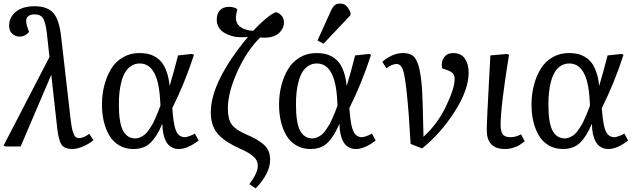

<svg xmlns="http://www.w3.org/2000/svg" viewBox="-20 -817 3554 1071"><path d="M241.2 -633.8Q234.4 -689.9 221.2 -713.4Q208 -736.8 170.9 -736.8Q151.9 -736.8 138.9 -727.8Q126 -718.8 126 -699.2Q126 -682.6 137.2 -651.9L142.1 -639.2Q133.3 -627.4 119.1 -620.1Q105 -612.8 89.8 -612.8Q65.9 -612.8 48.3 -628.7Q30.8 -644.5 30.8 -672.9Q30.8 -721.7 69.3 -752Q107.9 -782.2 171.9 -782.2Q244.1 -782.2 277.1 -745.1Q310.1 -708 320.8 -613.8L375 -142.1Q379.9 -102.1 387 -80.6Q394 -59.1 401.6 -53Q409.2 -46.9 420.9 -46.9Q447.3 -46.9 478 -70.8L501 -35.2Q481.9 -17.6 446.8 -1.7Q411.6 14.2 383.8 14.2Q338.9 14.2 322.8 -11Q306.6 -36.1 298.8 -105L266.1 -399.9L262.2 -391.1L95.2 0H11.2L0 -4.9L255.9 -499Z M724.1 14.2Q679.2 14.2 644.8 -6.1Q610.4 -26.4 589.8 -61.3Q569.3 -96.2 559.1 -139.6Q548.8 -183.1 548.8 -232.9Q548.8 -289.6 561.8 -340.3Q574.7 -391.1 599.4 -431.9Q624 -472.7 664.8 -496.8Q705.6 -521 756.8 -521Q781.2 -521 801.8 -517.1Q822.3 -513.2 844 -501.2Q865.7 -489.3 881.6 -469.7Q897.5 -450.2 909.4 -417.2Q921.4 -384.3 925.8 -339.8H926.8Q948.7 -411.6 973.1 -507.8L1050.8 -516.1L1062 -511.2Q1010.7 -353 940.9 -213.9L943.8 -182.1Q950.2 -107.9 965.6 -79.8Q981 -51.8 1012.2 -51.8Q1019.5 -51.8 1036.1 -57.6Q1052.7 -63.5 1066.9 -71.8L1087.9 -33.2Q1025.9 14.2 978 14.2Q953.6 14.2 935.3 3.2Q917 -7.8 906.5 -27.6Q896 -47.4 891.1 -71.5Q886.2 -95.7 885.7 -125H884.8Q855.5 -55.7 819.6 -20.8Q783.7 14.2 724.1 14.2ZM734.9 -44.9Q749.5 -44.9 763.4 -51.5Q777.3 -58.1 788.1 -66.9Q798.8 -75.7 810.5 -92.8Q822.3 -109.9 829.6 -122.6Q836.9 -135.3 846.9 -158.2Q856.9 -181.2 861.6 -192.9Q866.2 -204.6 875 -228L873 -261.2Q861.8 -462.9 759.8 -462.9Q732.9 -462.9 712.2 -449.5Q691.4 -436 678.5 -414.3Q665.5 -392.6 657.5 -362.1Q649.4 -331.5 646.2 -300.5Q643.1 -269.5 643.1 -233.9Q643.1 -131.3 666.3 -88.1Q689.5 -44.9 734.9 -44.9Z M1318.8 12.2Q1227.1 -29.3 1191.4 -74.5Q1155.8 -119.6 1155.8 -189.9Q1155.8 -361.3 1362.8 -610.8Q1340.8 -608.9 1317.1 -609.4Q1293.5 -609.9 1270.5 -616.9Q1247.6 -624 1229.5 -635Q1211.4 -646 1200.2 -664.8Q1189 -683.6 1189 -708Q1189 -740.7 1206.8 -759.8Q1224.6 -778.8 1257.8 -778.8Q1285.6 -778.8 1303.7 -766.1Q1295.9 -731 1295.9 -719.2Q1295.9 -684.6 1322 -666Q1348.1 -647.5 1392.1 -645Q1428.2 -684.1 1463.1 -712.9Q1498 -741.7 1518.1 -749Q1534.7 -746.6 1549.3 -731.2Q1564 -715.8 1564 -692.9Q1564 -676.3 1556.9 -660.6Q1549.8 -645 1535.2 -631.3Q1520.5 -617.7 1493.4 -611.1Q1466.3 -604.5 1431.2 -607.9Q1356.9 -534.7 1304 -417.7Q1251 -300.8 1251 -211.9Q1251 -152.8 1272.2 -123.3Q1293.5 -93.8 1348.1 -69.8Q1384.8 -53.7 1406.5 -41.7Q1428.2 -29.8 1448.5 -12.9Q1468.8 3.9 1477.8 25.1Q1486.8 46.4 1486.8 74.2Q1486.8 150.9 1405.8 233.9L1371.1 210Q1418 147.9 1418 107.9Q1418 76.7 1393.3 55.4Q1368.7 34.2 1318.8 12.2Z M1824.7 -753.9Q1834.5 -776.4 1845.7 -786.6Q1856.9 -796.9 1876 -796.9Q1899.4 -796.9 1912.1 -784.2Q1924.8 -771.5 1935.5 -746.1L1934.6 -731.9L1784.7 -573.2L1751 -590.8ZM1711.9 14.2Q1667 14.2 1632.6 -6.1Q1598.1 -26.4 1577.6 -61.3Q1557.1 -96.2 1546.9 -139.6Q1536.6 -183.1 1536.6 -232.9Q1536.6 -289.6 1549.6 -340.3Q1562.5 -391.1 1587.2 -431.9Q1611.8 -472.7 1652.6 -496.8Q1693.4 -521 1744.6 -521Q1769 -521 1789.6 -517.1Q1810.1 -513.2 1831.8 -501.2Q1853.5 -489.3 1869.4 -469.7Q1885.3 -450.2 1897.2 -417.2Q1909.2 -384.3 1913.6 -339.8H1914.6Q1936.5 -411.6 1960.9 -507.8L2038.6 -516.1L2049.8 -511.2Q1998.5 -353 1928.7 -213.9L1931.6 -182.1Q1938 -107.9 1953.4 -79.8Q1968.8 -51.8 2000 -51.8Q2007.3 -51.8 2023.9 -57.6Q2040.5 -63.5 2054.7 -71.8L2075.7 -33.2Q2013.7 14.2 1965.8 14.2Q1941.4 14.2 1923.1 3.2Q1904.8 -7.8 1894.3 -27.6Q1883.8 -47.4 1878.9 -71.5Q1874 -95.7 1873.5 -125H1872.6Q1843.3 -55.7 1807.4 -20.8Q1771.5 14.2 1711.9 14.2ZM1722.7 -44.9Q1737.3 -44.9 1751.2 -51.5Q1765.1 -58.1 1775.9 -66.9Q1786.6 -75.7 1798.3 -92.8Q1810.1 -109.9 1817.4 -122.6Q1824.7 -135.3 1834.7 -158.2Q1844.7 -181.2 1849.4 -192.9Q1854 -204.6 1862.8 -228L1860.8 -261.2Q1849.6 -462.9 1747.6 -462.9Q1720.7 -462.9 1700 -449.5Q1679.2 -436 1666.3 -414.3Q1653.3 -392.6 1645.3 -362.1Q1637.2 -331.5 1634 -300.5Q1630.9 -269.5 1630.9 -233.9Q1630.9 -131.3 1654.1 -88.1Q1677.2 -44.9 1722.7 -44.9Z M2270.5 -14.2Q2260.3 -194.3 2249.5 -293.9Q2239.3 -393.1 2228 -426.5Q2216.8 -460 2191.4 -460Q2167.5 -460 2135.3 -436L2112.3 -472.2Q2169.4 -521 2227.5 -521Q2263.2 -521 2283 -505.9Q2302.7 -490.7 2314.7 -450Q2326.7 -409.2 2333.5 -330.1Q2337.9 -273.9 2342.3 -54.2Q2419.9 -124 2468 -224.4Q2516.1 -324.7 2516.1 -377Q2516.1 -397 2506.1 -407.5Q2496.1 -418 2477.5 -424.8L2446.3 -436Q2444.3 -449.7 2444.3 -455.1Q2444.3 -482.4 2460.7 -501.7Q2477.1 -521 2507.3 -521Q2552.7 -521 2573.5 -489.5Q2594.2 -458 2594.2 -412.1Q2594.2 -316.9 2516.8 -195.3Q2439.5 -73.7 2334.5 11.2Z M2808.1 -516.1 2819.3 -511.2Q2772.5 -223.6 2772.5 -120.1Q2772.5 -86.9 2783.4 -69.3Q2794.4 -51.8 2827.1 -51.8Q2858.4 -51.8 2886.2 -67.9L2907.2 -28.8Q2888.2 -14.6 2877.2 -7.6Q2866.2 -0.5 2844 6.8Q2821.8 14.2 2796.4 14.2Q2695.3 14.2 2695.3 -90.8Q2695.3 -119.1 2698.5 -185.5Q2701.7 -252 2707.8 -365.7Q2713.9 -479.5 2715.3 -507.8Z M3120.1 14.2Q3075.2 14.2 3040.8 -6.1Q3006.3 -26.4 2985.8 -61.3Q2965.3 -96.2 2955.1 -139.6Q2944.8 -183.1 2944.8 -232.9Q2944.8 -289.6 2957.8 -340.3Q2970.7 -391.1 2995.4 -431.9Q3020 -472.7 3060.8 -496.8Q3101.6 -521 3152.8 -521Q3177.2 -521 3197.8 -517.1Q3218.3 -513.2 3240 -501.2Q3261.7 -489.3 3277.6 -469.7Q3293.5 -450.2 3305.4 -417.2Q3317.4 -384.3 3321.8 -339.8H3322.8Q3344.7 -411.6 3369.1 -507.8L3446.8 -516.1L3458 -511.2Q3406.7 -353 3336.9 -213.9L3339.8 -182.1Q3346.2 -107.9 3361.6 -79.8Q3377 -51.8 3408.2 -51.8Q3415.5 -51.8 3432.1 -57.6Q3448.7 -63.5 3462.9 -71.8L3483.9 -33.2Q3421.9 14.2 3374 14.2Q3349.6 14.2 3331.3 3.2Q3313 -7.8 3302.5 -27.6Q3292 -47.4 3287.1 -71.5Q3282.2 -95.7 3281.7 -125H3280.8Q3251.5 -55.7 3215.6 -20.8Q3179.7 14.2 3120.1 14.2ZM3130.9 -44.9Q3145.5 -44.9 3159.4 -51.5Q3173.3 -58.1 3184.1 -66.9Q3194.8 -75.7 3206.5 -92.8Q3218.3 -109.9 3225.6 -122.6Q3232.9 -135.3 3242.9 -158.2Q3252.9 -181.2 3257.6 -192.9Q3262.2 -204.6 3271 -228L3269 -261.2Q3257.8 -462.9 3155.8 -462.9Q3128.9 -462.9 3108.2 -449.5Q3087.4 -436 3074.5 -414.3Q3061.5 -392.6 3053.5 -362.1Q3045.4 -331.5 3042.2 -300.5Q3039.1 -269.5 3039.1 -233.9Q3039.1 -131.3 3062.3 -88.1Q3085.4 -44.9 3130.9 -44.9Z"/></svg>

Font: Literata Book
Style: Italic
Weight: 400
Italic angle: -3°
Designer: Latin by Veronika Burian and Jose Scaglione. Greek by Irene Vlachou. Cyrillic by Vera Evstafieva
Foundry: TypeTogether
Version: Version 1.003;PS 001.003;hotconv 1.0.88;makeotf.lib2.5.64775